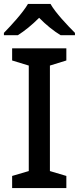

<svg xmlns="http://www.w3.org/2000/svg" viewBox="-24 -961 403 981"><path d="M234 -941H119C93 -896 33 -831 -4 -793V-781H67C102 -803 140 -834 176 -870C211 -834 251 -802 286 -781H359V-793C322 -830 259 -896 234 -941ZM315 0V-62L231 -87V-626L315 -652V-714H38V-652L123 -626V-87L38 -62V0Z"/></svg>

Font: Noto Sans Gujarati UI Medium
Style: Regular
Weight: 500
Designer: Jelle Bosma - Monotype Design Team, Universal Thirst
Foundry: Monotype Imaging Inc.
Version: Version 2.106